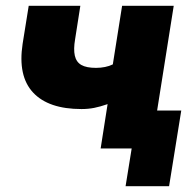

<svg xmlns="http://www.w3.org/2000/svg" viewBox="-20 -512 677 662"><path d="M413 130 434 0H335L356 -131H605L563 130ZM327 0 351 -153Q325 -144 304.5 -140Q284 -136 261 -136Q147 -136 94 -193Q41 -250 58 -361L79 -492H257L239 -377Q233 -342 238 -320Q243 -298 260.5 -288Q278 -278 311 -278Q327 -278 342 -281Q357 -284 369 -290L401 -492H579L501 0Z"/></svg>

Font: Nunito Sans 12pt Black
Style: Italic
Weight: 900
Italic angle: -9°
Designer: Vernon Adams
Foundry: Vernon Adams
Version: Version 3.101;gftools[0.9.27]